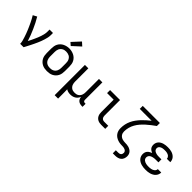

<svg xmlns="http://www.w3.org/2000/svg" viewBox="151 -1936 3298 3298"><g transform="rotate(45 1800.0 -287.0)"><path d="M245 0Q245 -34 236 -66.5Q227 -99 216.5 -131.5Q206 -164 194.5 -195.5Q183 -227 170 -258Q157 -289 143 -320Q129 -351 114.5 -381.5Q100 -412 84 -441.5Q68 -471 50 -500L121 -538Q150 -490 175.5 -439.5Q201 -389 224 -337Q247 -285 267.5 -232.5Q288 -180 304 -126Q319 -153 332.5 -181.5Q346 -210 359 -238.5Q372 -267 384 -296Q396 -325 405.5 -354.5Q415 -384 422 -415Q429 -446 429 -477V-530H512V-477Q512 -445 505 -413.5Q498 -382 488.5 -351Q479 -320 467.5 -290Q456 -260 443 -230.5Q430 -201 416 -172Q402 -143 387.5 -114Q373 -85 358 -56.5Q343 -28 328 0Z M900 8Q871 8 841.5 3Q812 -2 786 -15Q760 -28 738.5 -49Q717 -70 703.5 -96Q690 -122 685 -151.5Q680 -181 680 -210V-320Q680 -349 685 -378.5Q690 -408 703.5 -434Q717 -460 738.5 -481Q760 -502 786.5 -515Q813 -528 842 -534.5Q871 -541 900 -541Q929 -541 958 -534.5Q987 -528 1013.5 -515Q1040 -502 1061.5 -481Q1083 -460 1096.5 -434Q1110 -408 1115 -378.5Q1120 -349 1120 -320V-210Q1120 -181 1115 -151.5Q1110 -122 1096.5 -96Q1083 -70 1061.5 -49Q1040 -28 1014 -15Q988 -2 958.5 3Q929 8 900 8ZM900 -66Q919 -66 937.5 -69.5Q956 -73 973 -82Q990 -91 1002.5 -105Q1015 -119 1023 -136.5Q1031 -154 1034 -172.5Q1037 -191 1037 -210V-320Q1037 -339 1034 -358Q1031 -377 1023 -394Q1015 -411 1002 -425.5Q989 -440 972 -448.5Q955 -457 936 -461Q917 -465 898 -465Q879 -465 860.5 -461Q842 -457 826 -447.5Q810 -438 797 -424Q784 -410 776.5 -393Q769 -376 766 -357.5Q763 -339 763 -320V-210Q763 -191 766 -172.5Q769 -154 777 -136.5Q785 -119 797.5 -105Q810 -91 827 -82Q844 -73 862.5 -69.5Q881 -66 900 -66ZM886 -587 833 -633 968 -779 1032 -721Z M1288 205V-530H1371V-210Q1371 -192 1373.5 -173.5Q1376 -155 1383 -138Q1390 -121 1402 -106.5Q1414 -92 1429.5 -82.5Q1445 -73 1463.5 -69.5Q1482 -66 1500 -66Q1518 -66 1536.5 -69.5Q1555 -73 1570.5 -82.5Q1586 -92 1598 -106.5Q1610 -121 1617 -138Q1624 -155 1626.5 -173.5Q1629 -192 1629 -210V-530H1712V-104Q1712 -97 1714.5 -89Q1717 -81 1722.5 -75.5Q1728 -70 1735.5 -68Q1743 -66 1751 -66H1768V8H1751Q1728 8 1706 2.5Q1684 -3 1666.5 -17Q1649 -31 1639.5 -52Q1630 -73 1629 -96Q1620 -72 1604 -51.5Q1588 -31 1566.5 -17.5Q1545 -4 1519.5 2Q1494 8 1468 8Q1442 8 1416.5 2Q1391 -4 1369 -19Q1370 12 1370.5 42Q1371 72 1371 102V205Z M2213 0Q2193 0 2172 -3.5Q2151 -7 2132.5 -16Q2114 -25 2099 -40Q2084 -55 2075 -74Q2066 -93 2062.5 -113.5Q2059 -134 2059 -155V-457H1899V-530H2141V-155Q2141 -139 2145 -124Q2149 -109 2158.5 -97Q2168 -85 2183 -79.5Q2198 -74 2213 -74H2311V0Z M2700 205V131H2759Q2773 131 2786.5 127.5Q2800 124 2810 115Q2820 106 2824.5 92.5Q2829 79 2829 66Q2829 50 2820.5 37Q2812 24 2799 16.5Q2786 9 2771 5.5Q2756 2 2740.5 1Q2725 0 2710 0Q2695 0 2679.5 -1.5Q2664 -3 2649 -6Q2634 -9 2619.5 -14Q2605 -19 2591 -25.5Q2577 -32 2564.5 -40.5Q2552 -49 2541 -59.5Q2530 -70 2521 -82.5Q2512 -95 2505.5 -109Q2499 -123 2495 -138Q2491 -153 2489.5 -168Q2488 -183 2488 -198Q2488 -246 2498 -292Q2508 -338 2528 -381Q2548 -424 2576 -462.5Q2604 -501 2636 -535.5Q2668 -570 2703.5 -601Q2739 -632 2776 -662H2488V-735H2904V-662Q2863 -633 2824 -603Q2785 -573 2748 -539.5Q2711 -506 2678.5 -468.5Q2646 -431 2621.5 -388Q2597 -345 2584 -296.5Q2571 -248 2571 -198Q2571 -180 2575.5 -162Q2580 -144 2590.5 -128.5Q2601 -113 2616 -102Q2631 -91 2648.5 -84.5Q2666 -78 2684.5 -76Q2703 -74 2721 -73H2722Q2744 -73 2766.5 -71Q2789 -69 2810 -62.5Q2831 -56 2850.5 -44.5Q2870 -33 2884.5 -16Q2899 1 2905.5 22.5Q2912 44 2912 66Q2912 95 2901.5 123.5Q2891 152 2868.5 171Q2846 190 2817 197.5Q2788 205 2759 205Z M3297 8Q3272 8 3246 5.5Q3220 3 3195.5 -4Q3171 -11 3148 -23.5Q3125 -36 3107.5 -55Q3090 -74 3081 -98.5Q3072 -123 3072 -149Q3072 -171 3078.5 -192.5Q3085 -214 3100 -230.5Q3115 -247 3134.5 -258Q3154 -269 3174 -277Q3156 -284 3139.5 -294.5Q3123 -305 3111 -319.5Q3099 -334 3093.5 -353Q3088 -372 3088 -391Q3088 -415 3096 -438Q3104 -461 3120.5 -479Q3137 -497 3158 -508.5Q3179 -520 3202 -526.5Q3225 -533 3249 -535.5Q3273 -538 3297 -538Q3321 -538 3345 -535.5Q3369 -533 3392 -526Q3415 -519 3436 -506.5Q3457 -494 3473 -476Q3489 -458 3497.5 -435Q3506 -412 3506 -388Q3506 -387 3506 -386Q3506 -385 3506 -385H3423Q3423 -385 3423 -385.5Q3423 -386 3423 -386Q3423 -400 3417 -412.5Q3411 -425 3401 -434.5Q3391 -444 3378 -449.5Q3365 -455 3352 -458.5Q3339 -462 3325 -463Q3311 -464 3297 -464Q3283 -464 3269.5 -463Q3256 -462 3242.5 -459.5Q3229 -457 3216.5 -451.5Q3204 -446 3193.5 -437.5Q3183 -429 3177 -416Q3171 -403 3171 -390V-389Q3171 -375 3177 -362Q3183 -349 3193.5 -340Q3204 -331 3217.5 -326Q3231 -321 3244.5 -317.5Q3258 -314 3272 -313Q3286 -312 3300 -312H3364V-239H3300Q3284 -239 3268 -237.5Q3252 -236 3237 -232.5Q3222 -229 3207 -223Q3192 -217 3180 -206.5Q3168 -196 3161.5 -181.5Q3155 -167 3155 -151Q3155 -135 3161.5 -121Q3168 -107 3180 -97Q3192 -87 3206.5 -81Q3221 -75 3236 -71.5Q3251 -68 3266.5 -67Q3282 -66 3297 -66Q3313 -66 3328 -67Q3343 -68 3358 -71.5Q3373 -75 3387 -81Q3401 -87 3413 -97Q3425 -107 3432 -120.5Q3439 -134 3439 -150H3522Q3522 -150 3522 -149.5Q3522 -149 3522 -149Q3522 -123 3512.5 -99Q3503 -75 3485.5 -56Q3468 -37 3445.5 -24.5Q3423 -12 3398.5 -4.5Q3374 3 3348.5 5.5Q3323 8 3297 8Z"/></g></svg>

Font: Iosevka Curly Extended
Style: Regular
Weight: 400
Width: 7
Monospace: yes
Designer: Belleve Invis
Foundry: Belleve Invis
Version: Version 11.1.0; ttfautohint (v1.8.3)